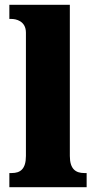

<svg xmlns="http://www.w3.org/2000/svg" viewBox="-20 -780 400 800"><path d="M19 0H341V-59H331C296 -59 271 -75 271 -130V-760H19V-701H29C44 -701 88 -694 88 -644V-130C88 -75 64 -59 29 -59H19Z"/></svg>

Font: Noto Serif Tamil SemiCondensed Black
Style: Italic
Weight: 900
Width: 4
Italic angle: -12°
Designer: Indian Type Foundry, Tom Grace, and the Monotype Design Team
Foundry: Monotype Imaging Inc.
Version: Version 2.003